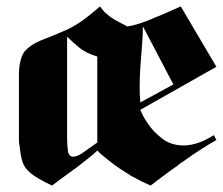

<svg xmlns="http://www.w3.org/2000/svg" viewBox="-20 -570 694 598"><path d="M378 -488Q394 -490 413.5 -496.5Q433 -503 453 -511Q459 -514 465 -516.5Q471 -519 477 -521Q496 -529 513.5 -537Q531 -545 543 -550L654 -362L417 -228Q421 -218 426.5 -207.5Q432 -197 440 -186Q457 -160 485 -138.5Q513 -117 552 -117Q572 -117 595.5 -124.5Q619 -132 646 -149L654 -134Q636 -124 608.5 -106.5Q581 -89 552 -68Q547 -65 542 -61.5Q537 -58 533 -54Q508 -37 486 -20Q464 -3 449 8Q435 2 420 -5.5Q405 -13 389 -22Q371 -33 353 -45Q335 -57 319 -70Q309 -78 300 -85.5Q291 -93 283 -101Q271 -89 252 -74.5Q233 -60 213 -44Q211 -43 209.5 -42Q208 -41 207 -40Q189 -27 172 -14.5Q155 -2 142 8Q119 -3 102.5 -12.5Q86 -22 75 -31Q56 -47 50 -66Q44 -85 41 -116Q40 -120 39.5 -124Q39 -128 39 -133V-346Q42 -394 59 -412.5Q76 -431 107 -444Q139 -456 185 -476Q231 -496 291 -550Q295 -545 298.5 -541Q302 -537 305 -533Q312 -527 318.5 -521.5Q325 -516 333 -511Q342 -506 353 -500Q364 -494 378 -487ZM283 -394Q249 -404 229 -420Q209 -436 192 -453L189 -456V-142Q189 -119 191.5 -100.5Q194 -82 208 -82Q213 -82 220 -84.5Q227 -87 236 -93L283 -126ZM425 -488Q425 -468 423.5 -445.5Q422 -423 420 -398Q419 -388 418.5 -378.5Q418 -369 417 -359Q416 -343 415.5 -328Q415 -313 415 -298Q415 -285 415.5 -273.5Q416 -262 417 -251L520 -307Z"/></svg>

Font: Fette UNZ Fraktur
Style: Regular
Weight: 900
Foundry: UNZ1 Extensions by Catfonts.de
Version: Version 0.000 2012 initial release